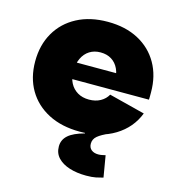

<svg xmlns="http://www.w3.org/2000/svg" viewBox="-117 -677 912 999"><g transform="rotate(15 339.5 -177.0)"><path d="M347 12.5Q249 12.5 177.5 -24.5Q106 -61.5 67.2 -127.5Q28.5 -193.5 28.5 -281.5Q28.5 -369.5 67 -436.2Q105.5 -503 175.8 -540.2Q246 -577.5 341.5 -577.5Q437 -577.5 506.8 -540.2Q576.5 -503 614.5 -436.2Q652.5 -369.5 652.5 -281.5Q652.5 -269.5 652.5 -259.8Q652.5 -250 652 -241.5H455Q456 -252 456.2 -263.2Q456.5 -274.5 456.5 -287.5Q456.5 -326.5 443.2 -354.8Q430 -383 405.2 -398.5Q380.5 -414 346 -414Q312 -414 286.8 -398Q261.5 -382 247.5 -352.2Q233.5 -322.5 233.5 -281.5Q233.5 -246 247.8 -219Q262 -192 288 -176.5Q314 -161 350 -161Q385 -161 411 -175.5Q437 -190 450.5 -214.5L644.5 -165Q612.5 -82.5 534.8 -35Q457 12.5 347 12.5ZM156 -241.5V-330.5H508.5L514.5 -241.5ZM509 96 528.5 211.5Q511 216.5 490.2 220.8Q469.5 225 438 225Q388 225 348.2 212.5Q308.5 200 285.2 175.5Q262 151 262 114.5Q262 78.5 289.5 54.2Q317 30 375.5 14.5L369 -23.5L500 -18Q458.5 0 438.8 16.5Q419 33 419 57.5Q419 79 433.2 90.5Q447.5 102 470.5 102Q480.5 102 490.2 100Q500 98 509 96Z"/></g></svg>

Font: Hepta Slab ExtraBold
Style: Regular
Weight: 800
Designer: Michael LaGattuta
Foundry: Michael LaGattuta
Version: Version 1.102